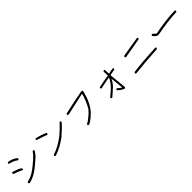

<svg xmlns="http://www.w3.org/2000/svg" viewBox="574 -2745 4852 4852"><g transform="rotate(-45 3000.0 -319.0)"><path d="M473 -564H457Q407 -605 349.5 -627Q292 -649 230 -666Q224 -673 224 -690Q228 -703 243 -710H262Q394 -689 486 -613Q492 -607 492 -599V-584Q488 -569 473 -564ZM374 -306H359Q305 -338 245.5 -358.5Q186 -379 131 -402Q122 -411 122 -425Q122 -446 141 -452H157L276 -410Q393 -368 393 -324Q392 -318 386 -312.5Q380 -307 374 -306ZM264 52 249 48Q234 44 232 13Q237 -1 251 -6Q393 -38 512 -123Q631 -208 737 -304L839 -405Q845 -420 856 -432Q867 -444 876 -458Q890 -471 903 -471Q927 -471 927 -435Q881 -362 835 -316Q755 -241 616 -127Q437 16 264 52Z M1442 -498H1426Q1361 -525 1292 -548Q1256 -558 1222 -569.5Q1188 -581 1153 -592Q1144 -602 1144 -614Q1144 -632 1164 -640Q1190 -640 1320 -598Q1461 -552 1461 -533V-517Q1454 -503 1442 -498ZM1213 31 1192 18Q1185 9 1185 -6Q1187 -12 1193 -18.5Q1199 -25 1204 -26Q1414 -94 1623 -254L1777 -392L1816 -436Q1837 -450 1852.5 -470.5Q1868 -491 1887 -504H1904Q1923 -499 1923 -470Q1822 -350 1672 -224L1653 -204Q1435 -42 1213 31Z M2357 72 2335 59Q2329 51 2329 35Q2331 23 2353 13Q2407 -14 2456 -55.5Q2505 -97 2554 -138Q2591 -175 2633 -224Q2754 -442 2790 -607H2781Q2629 -573 2478.5 -541.5Q2328 -510 2176 -475L2155 -486L2147 -508L2158 -529Q2516 -612 2831 -668Q2838 -664 2845.5 -659Q2853 -654 2854 -646V-621Q2780 -307 2617 -123Q2530 -32 2428 38Q2410 46 2393 56.5Q2376 67 2357 72Z M3636 62Q3567 32 3514 -12L3477 -51V-66Q3478 -74 3484 -78Q3490 -82 3496 -85H3509Q3534 -66 3555 -48Q3590 -17 3620 -4Q3609 -93 3603 -180.5Q3597 -268 3585 -350Q3545 -262 3451 -163Q3437 -155 3423 -142Q3414 -133 3404 -125L3384 -103Q3353 -79 3324 -52.5Q3295 -26 3263 1H3248L3230 -7Q3224 -18 3224 -32L3230 -43Q3253 -55 3263 -71Q3274 -82 3353 -145L3361 -156Q3459 -231 3539 -370Q3543 -384 3553 -398Q3558 -407 3561 -415L3564 -421L3238 -357L3219 -366Q3213 -374 3213 -390Q3214 -397 3220 -402.5Q3226 -408 3231 -409Q3384 -442 3578 -474Q3578 -509 3572 -605Q3573 -613 3574 -621Q3575 -629 3583.5 -634Q3592 -639 3607 -639Q3610 -637 3613.5 -635Q3617 -633 3619.5 -631Q3622 -629 3627 -619Q3627 -599 3625 -592L3632 -485Q3670 -493 3709.5 -502Q3749 -511 3793 -514Q3800 -514 3802.5 -509.5Q3805 -505 3811 -496V-480L3809 -478Q3804 -468 3792 -460Q3749 -457 3709.5 -446.5Q3670 -436 3633 -433V-401Q3648 -291 3656 -179.5Q3664 -68 3677 41Q3669 54 3658 60Z M4233 -477 4212 -489Q4205 -500 4205 -514Q4212 -525 4231 -537Q4368 -555 4501 -581Q4635 -605 4771 -625Q4785 -619 4790 -605V-590Q4785 -576 4771 -570Q4550 -535 4233 -477ZM4121 -3Q4106 -7 4103 -22V-39L4124 -59Q4446 -101 4925 -125Q4944 -121 4944 -89Q4941 -81 4933.5 -77.5Q4926 -74 4918 -69Q4417 -37 4121 -3Z M5215 -294 5201 -296 5199 -294Q5151 -304 5121 -337L5077 -386V-402Q5082 -416 5098 -423H5117Q5139 -410 5155 -389.5Q5171 -369 5190 -359L5213 -352Q5600 -431 5932 -440Q5946 -438 5951 -420V-404Q5949 -398 5943 -393Q5938 -386 5932 -384Q5595 -369 5215 -294Z"/></g></svg>

Font: Yozai
Style: Regular
Weight: 400
Designer: LXGW / Y.OzVox
Foundry: LXGW / Y.OzVox
Version: Version 0.861;October 22, 2024